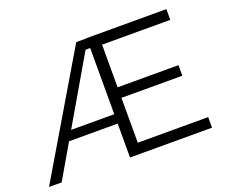

<svg xmlns="http://www.w3.org/2000/svg" viewBox="-115 -879 1248 1058"><g transform="rotate(-20 509.5 -350.0)"><path d="M548 -62H961V0H480V-199H195L79 0H5L419 -699H480V-700H948V-637H548V-387H905V-325H548ZM227 -254H480V-642H453Z"/></g></svg>

Font: Gontserrat Light
Style: Regular
Weight: 300
Designer: Julieta Ulanovsky
Foundry: Julieta Ulanovsky
Version: Version 6.001